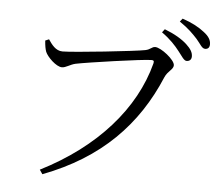

<svg xmlns="http://www.w3.org/2000/svg" viewBox="-57 -876 1114 983"><g transform="rotate(5 500.0 -384.0)"><path d="M835 -645C855 -620 867 -598 881 -598C896 -598 906 -607 906 -623C906 -643 896 -661 871 -684C846 -707 808 -730 756 -750L743 -733C787 -702 815 -671 835 -645ZM922 -715C944 -690 953 -668 970 -668C985 -668 993 -677 993 -693C993 -714 983 -733 955 -754C930 -774 893 -795 842 -812L829 -796C876 -764 899 -740 922 -715ZM244 -591C208 -591 187 -622 170 -647L151 -639C153 -612 156 -596 161 -582C171 -557 218 -510 248 -510C268 -510 289 -528 316 -534C373 -546 657 -587 701 -587C711 -587 717 -585 713 -570C652 -336 468 -123 181 22L196 44C491 -68 670 -255 775 -505C789 -538 818 -548 818 -570C818 -598 745 -655 715 -655C698 -655 692 -640 666 -635C618 -625 300 -591 244 -591Z"/></g></svg>

Font: Harano Aji Mincho
Style: Regular
Weight: 400
Foundry: Masamichi Hosoda
Version: HaranoAjiMincho-Regular version 20230610;ttx 4.39.4